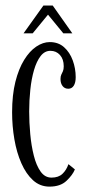

<svg xmlns="http://www.w3.org/2000/svg" viewBox="-20 -684 328 714"><path d="M164 10Q129 10 103 -13.5Q77 -37 59.5 -76.8Q42 -116.5 33.5 -165.8Q25 -215 25 -266.5Q25 -331 37.2 -379.8Q49.5 -428.5 69.8 -461.2Q90 -494 115 -510.8Q140 -527.5 165 -527.5Q197 -527.5 218.2 -508.5Q239.5 -489.5 250.5 -459.5Q261.5 -429.5 261.5 -397Q261.5 -376.5 254.2 -365.2Q247 -354 234 -354Q220.5 -354 212.8 -364Q205 -374 205 -390Q205 -400.5 208 -406.5Q211 -412.5 214 -419.2Q217 -426 217 -437.5Q217 -464 203 -479.5Q189 -495 167.5 -495Q146 -495 131 -475.5Q116 -456 106.5 -423.5Q97 -391 92.8 -350.8Q88.5 -310.5 88.5 -269.5Q88.5 -228.5 92.5 -185.2Q96.5 -142 105.8 -105.2Q115 -68.5 131 -46Q147 -23.5 171.5 -23.5Q197.5 -23.5 212.2 -37.5Q227 -51.5 234.5 -73.5L258.5 -54Q250 -33 227.2 -11.5Q204.5 10 164 10ZM67.5 -560 141.5 -663.5H176L249 -560H215.5L158.5 -629.5L101.5 -560Z"/></svg>

Font: Imbue Light
Style: Regular
Weight: 300
Designer: Tyler Finck
Foundry: Etcetera Type Company
Version: Version 1.102